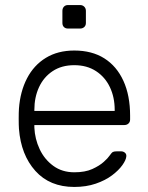

<svg xmlns="http://www.w3.org/2000/svg" viewBox="-20 -730 586 760"><path d="M274 10Q177 10 120 -53.5Q63 -117 55 -220Q54 -235 54 -260Q54 -285 55 -300Q60 -368 87 -420Q114 -472 161.5 -501Q209 -530 274 -530Q344 -530 393 -499Q442 -468 468.5 -410Q495 -352 495 -272V-257Q495 -247 488.5 -241Q482 -235 472 -235H116Q116 -235 116 -231Q116 -227 116 -225Q118 -180 137 -139.5Q156 -99 191 -73.5Q226 -48 274 -48Q317 -48 345.5 -61Q374 -74 391 -89.5Q408 -105 413 -113Q422 -126 427 -128.5Q432 -131 443 -131H459Q468 -131 474.5 -125.5Q481 -120 480 -111Q479 -97 464.5 -76.5Q450 -56 423.5 -36Q397 -16 359 -3Q321 10 274 10ZM116 -291H434V-295Q434 -345 415 -385Q396 -425 360 -448.5Q324 -472 274 -472Q224 -472 188.5 -448.5Q153 -425 134.5 -385Q116 -345 116 -295ZM249 -617Q239 -617 233 -623Q227 -629 227 -639V-687Q227 -697 233 -703.5Q239 -710 249 -710H297Q307 -710 313.5 -703.5Q320 -697 320 -687V-639Q320 -629 313.5 -623Q307 -617 297 -617Z"/></svg>

Font: Rubik Light
Style: Regular
Weight: 300
Designer: Hubert and Fischer
Foundry: Hubert and Fischer
Version: Version 2.300;gftools[0.9.30]